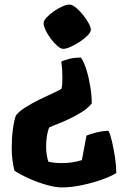

<svg xmlns="http://www.w3.org/2000/svg" viewBox="-20 -525 558 837"><path d="M256 -312Q245 -312 230.5 -324.5Q216 -337 202 -355.5Q188 -374 179 -393Q170 -412 170 -424Q170 -434 182.5 -448Q195 -462 213.5 -475Q232 -488 251 -496.5Q270 -505 283 -505Q294 -505 309.5 -493Q325 -481 340 -462.5Q355 -444 365.5 -425.5Q376 -407 376 -395Q376 -385 362 -370.5Q348 -356 328 -343Q308 -330 288 -321Q268 -312 256 -312ZM249 292Q222 292 183 281Q144 270 106 253Q68 236 43 219Q38 200 34.5 174Q31 148 31 120Q31 78 36 40Q41 2 49 -21Q62 -39 91.5 -57.5Q121 -76 155 -92.5Q189 -109 215.5 -121Q242 -133 248 -138Q252 -154 252 -184Q252 -200 251 -219Q250 -238 247 -256Q257 -262 280 -268Q303 -274 333 -274Q347 -253 357.5 -218.5Q368 -184 374 -145.5Q380 -107 380 -74Q363 -53 336.5 -36.5Q310 -20 281.5 -6.5Q253 7 229.5 16Q206 25 194 31Q187 49 184 71Q181 93 181 116Q181 134 184 151.5Q187 169 191 180Q217 186 251 186Q295 186 337 173L357 66Q371 60 398 53Q425 46 453 45Q461 61 468.5 93Q476 125 481.5 162Q487 199 487 229Q466 243 425.5 257.5Q385 272 338 282Q291 292 249 292Z"/></svg>

Font: Texturina Black
Style: Regular
Weight: 900
Designer: Guillermo Torres Carreño
Foundry: Omnibus-Type
Version: Version 1.002; ttfautohint (v1.8.3)